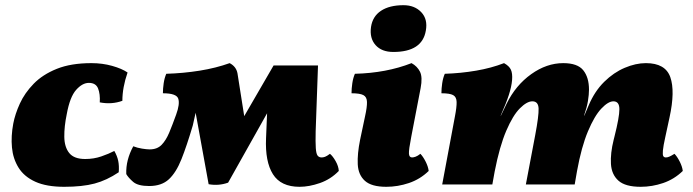

<svg xmlns="http://www.w3.org/2000/svg" viewBox="-20 -710 2667 739"><path d="M227 9Q159 9 116 -10.5Q73 -30 51.5 -64.5Q30 -99 26 -142.5Q22 -186 31 -234Q38 -271 56.5 -311.5Q75 -352 109.5 -387.5Q144 -423 198.5 -445Q253 -467 332 -467Q374 -467 411.5 -456.5Q449 -446 471 -431Q451 -373 451 -322Q410 -307 364 -316Q366 -348 357.5 -369.5Q349 -391 322 -391Q297 -391 273 -364Q249 -337 237 -271Q227 -223 227.5 -183.5Q228 -144 246.5 -121Q265 -98 308 -98Q341 -98 370 -108Q399 -118 420 -129Q431 -110 435 -91Q439 -72 437 -47Q391 -16 344 -3.5Q297 9 227 9Z M1133 9Q1061 9 1030.5 -39.5Q1000 -88 1004 -178L1008 -274L858 -7Q822 6 783 -1L733 -276L722 -227Q699 -149 678.5 -97.5Q658 -46 630 -20Q602 6 554 6Q511 6 492.5 -10Q474 -26 466 -40Q464 -94 493 -147Q508 -141 526.5 -138Q545 -135 556 -135Q585 -135 602 -152.5Q619 -170 631.5 -200Q644 -230 658 -269Q673 -310 666 -330.5Q659 -351 607 -351Q607 -369 610 -389.5Q613 -410 620 -426Q686 -428 748.5 -438Q811 -448 864 -467Q889 -454 894 -428L920 -263L1033 -458H1204L1195 -205Q1194 -162 1195.5 -140Q1197 -118 1202.5 -111Q1208 -104 1218 -104Q1224 -104 1231 -106.5Q1238 -109 1250 -118Q1261 -109 1272 -89.5Q1283 -70 1284 -52Q1253 -20 1211.5 -5.5Q1170 9 1133 9Z M1467 9Q1410 9 1384.5 -14Q1359 -37 1357 -77.5Q1355 -118 1366 -172L1385 -262Q1393 -298 1392.5 -317.5Q1392 -337 1378.5 -344Q1365 -351 1333 -351Q1333 -369 1336 -389.5Q1339 -410 1346 -426Q1467 -429 1564 -467Q1586 -455 1596.5 -434Q1607 -413 1599 -371L1563 -184Q1553 -133 1554 -118.5Q1555 -104 1566 -104Q1572 -104 1580 -107Q1588 -110 1598 -118Q1608 -108 1618 -88.5Q1628 -69 1630 -52Q1597 -20 1554 -5.5Q1511 9 1467 9ZM1494 -510Q1449 -510 1425.5 -536.5Q1402 -563 1408 -606Q1414 -647 1446.5 -668.5Q1479 -690 1533 -690Q1576 -690 1601.5 -663Q1627 -636 1619 -592Q1605 -510 1494 -510Z M2446 9Q2387 9 2360.5 -14.5Q2334 -38 2331.5 -79Q2329 -120 2342 -172L2345 -184Q2364 -259 2364 -289.5Q2364 -320 2341 -320Q2321 -320 2294.5 -292Q2268 -264 2243 -204.5Q2218 -145 2201 -52L2192 0H2004L2040 -190Q2054 -264 2053 -292Q2052 -320 2029 -320Q2008 -320 1981 -293Q1954 -266 1928.5 -206.5Q1903 -147 1884 -50L1875 0H1682L1731 -262Q1738 -298 1737.5 -317.5Q1737 -337 1724 -344Q1711 -351 1679 -351Q1679 -369 1682 -389.5Q1685 -410 1692 -426Q1754 -428 1812.5 -438Q1871 -448 1920 -467Q1940 -456 1946.5 -441.5Q1953 -427 1951 -402Q1949 -377 1938.5 -344.5Q1928 -312 1907 -265H1908L1930 -311Q1965 -382 2024.5 -424.5Q2084 -467 2148 -467Q2203 -467 2225 -439.5Q2247 -412 2247 -365Q2247 -346 2243 -321.5Q2239 -297 2228 -265H2229L2246 -305Q2269 -359 2305.5 -395Q2342 -431 2384.5 -449Q2427 -467 2466 -467Q2541 -467 2560 -413Q2579 -359 2557 -258L2541 -184Q2533 -148 2531.5 -131Q2530 -114 2533 -109Q2536 -104 2543 -104Q2549 -104 2556 -107Q2563 -110 2576 -118Q2586 -108 2596 -88.5Q2606 -69 2608 -52Q2575 -20 2532.5 -5.5Q2490 9 2446 9Z"/></svg>

Font: Vollkorn Black
Style: Italic
Weight: 900
Italic angle: -11°
Designer: Friedrich Althausen
Foundry: Friedrich Althausen
Version: Version 5.000; ttfautohint (v1.8.3)